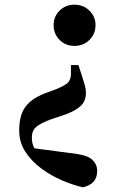

<svg xmlns="http://www.w3.org/2000/svg" viewBox="-20 -577 523 820"><path d="M298 -557Q336 -557 362 -531.5Q388 -506 388 -470Q388 -432 362 -406.5Q336 -381 298 -381Q260 -381 234.5 -406.5Q209 -432 209 -470Q209 -506 234.5 -531.5Q260 -557 298 -557ZM62 -20Q62 -84 88 -120Q114 -156 171 -178L222 -197Q257 -212 268.5 -222.5Q280 -233 283 -255V-299H315L328 -259Q337 -232 342 -214Q347 -196 347 -180Q347 -148 327 -127Q307 -106 262 -89L194 -66Q149 -49 132 -32.5Q115 -16 116 15Q117 45 134.5 69Q152 93 191 121L94 52L311 81Q357 88 376 107Q395 126 395 153Q395 182 379.5 199Q364 216 334 223Q294 214 246.5 194Q199 174 157 143Q115 112 88.5 71.5Q62 31 62 -20Z"/></svg>

Font: Noto Serif JP ExtraLight ExtraBold
Style: Regular
Weight: 800
Version: Version 2.003-H1;hotconv 1.1.1;makeotfexe 2.6.0